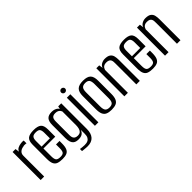

<svg xmlns="http://www.w3.org/2000/svg" viewBox="85 -1451 2395 2395"><g transform="rotate(-45 1282.0 -253.5)"><path d="M52.8 0V-495H104.6L111.6 -441.7Q122.9 -469.7 147.8 -481.9Q172.8 -494.1 198.1 -497.1Q226.2 -502.9 252 -498.1V-448.9Q247.7 -450.3 238 -451.3Q228.3 -452.2 216.7 -452Q205.2 -451.8 195.5 -447.9Q160.7 -444.1 137.7 -423.4Q114.8 -402.7 114.8 -368V0Z M433.9 8.7Q383.7 8.7 352.9 -2.8Q322.1 -14.3 307.9 -45.2Q293.7 -76 293.7 -135.1V-381.5Q293.7 -451.8 325.5 -477.7Q357.3 -503.6 429.6 -503.6Q501.2 -503.6 532.7 -477.7Q564.2 -451.8 564.2 -381.5V-253.7H355.7V-114.1Q355.7 -66.5 371 -47.5Q386.3 -28.6 432.5 -28.6Q473.9 -28.6 488.1 -46.8Q502.2 -65.1 502.2 -114.1V-178.5H564.2V-136.1Q564.2 -78.2 550.3 -46.6Q536.4 -15 507.7 -3.1Q479.1 8.7 433.9 8.7ZM355.7 -286.5H502.2V-383.7Q502.2 -426.3 488.1 -445.3Q473.9 -464.3 429.6 -464.3Q386.3 -464.3 371 -445.3Q355.7 -426.3 355.7 -383.7Z M767.1 117.4Q755.8 117.4 740.7 116.3Q725.6 115.2 711.4 113.9Q697.1 112.6 686.7 111.3Q676.2 110 673.2 109V72.9Q685.4 74.4 707.8 77.2Q730.3 79.9 748.3 79.9Q762 79.9 779.1 77.9Q796.3 76 812.4 66.8Q828.6 57.6 839.3 36.9Q849.9 16.2 849.9 -21V-89Q843.7 -69.9 831.2 -54.8Q818.6 -39.8 798.8 -31.5Q778.9 -23.2 750.5 -23.2Q731.3 -23.2 711.8 -27Q692.3 -30.8 676.4 -43.4Q660.5 -56.1 650.6 -82.5Q640.7 -109 640.7 -154V-380.8Q640.7 -446.5 666.6 -475.8Q692.5 -505 750.6 -505Q777.1 -505 798.4 -497.8Q819.8 -490.6 835 -476.8Q850.2 -463 857.6 -442.1L847.2 -442.4L857.3 -495H911.2V-42Q911.2 -3.3 901.6 26.5Q892.1 56.3 874 76.4Q855.9 96.5 828.9 107Q801.8 117.4 767.1 117.4ZM772.3 -62.9Q805.1 -62.9 821.6 -79.3Q838 -95.7 843.6 -121.2Q849.2 -146.7 849.2 -172.7V-414.7Q845.7 -424.2 837.3 -435Q828.9 -445.9 813.5 -453.8Q798 -461.8 771.6 -461.8Q734.7 -461.8 718.7 -443.9Q702.7 -426 702.7 -378.4V-139.5Q702.7 -112.7 710.1 -97.1Q717.5 -81.4 728.9 -74.4Q740.3 -67.3 752.2 -65.1Q764.1 -62.9 772.3 -62.9Z M1009.8 0V-495H1071.1V0ZM1040.5 -556.4Q1025.9 -556.4 1015.5 -566.6Q1005 -576.9 1005 -591.1Q1005 -605.5 1015.5 -615.4Q1025.9 -625.3 1040.5 -625.3Q1055.3 -625.3 1065.9 -615.4Q1076.6 -605.5 1076.6 -591.2Q1076.6 -576.9 1065.9 -566.6Q1055.3 -556.4 1040.5 -556.4Z M1301.3 7.3Q1254.7 7.3 1224.3 -5.3Q1193.8 -17.8 1179.2 -49.8Q1164.7 -81.7 1164.7 -138V-369.4Q1164.7 -441.2 1196.5 -472.2Q1228.3 -503.3 1301.3 -503.3Q1374.4 -503.3 1405.5 -472.9Q1436.6 -442.6 1436.6 -369.4V-138.2Q1436.6 -82.5 1422.7 -50.5Q1408.8 -18.6 1379.1 -5.6Q1349.3 7.3 1301.3 7.3ZM1301.3 -32.2Q1341.4 -32.2 1358 -52.2Q1374.6 -72.2 1374.6 -124.8V-371.6Q1374.6 -420.7 1358.7 -442.1Q1342.8 -463.6 1301.3 -463.6Q1261.6 -463.6 1244.1 -443.2Q1226.7 -422.8 1226.7 -371.6V-124.8Q1226.7 -72.9 1244.1 -52.5Q1261.6 -32.2 1301.3 -32.2Z M1529.8 0V-495H1580.9L1588.6 -442.3Q1596.9 -471.8 1625.8 -488.1Q1654.7 -504.3 1686 -504.3Q1738.6 -504.3 1763.3 -485.7Q1788 -467.2 1795.2 -437.5Q1802.4 -407.7 1802.4 -372.6V0H1740.4V-364.4Q1740.4 -382.1 1739.4 -398.9Q1738.4 -415.6 1731.8 -429.1Q1725.2 -442.6 1710.1 -450.6Q1695 -458.7 1666.5 -458.7Q1641 -458.7 1625.3 -449.3Q1609.7 -439.9 1602.5 -427.3Q1595.2 -414.7 1591.8 -403.7V0Z M2027.9 8.7Q1977.7 8.7 1946.9 -2.8Q1916.1 -14.3 1901.9 -45.2Q1887.7 -76 1887.7 -135.1V-381.5Q1887.7 -451.8 1919.5 -477.7Q1951.3 -503.6 2023.6 -503.6Q2095.2 -503.6 2126.7 -477.7Q2158.2 -451.8 2158.2 -381.5V-253.7H1949.7V-114.1Q1949.7 -66.5 1965 -47.5Q1980.3 -28.6 2026.5 -28.6Q2067.9 -28.6 2082.1 -46.8Q2096.2 -65.1 2096.2 -114.1V-178.5H2158.2V-136.1Q2158.2 -78.2 2144.3 -46.6Q2130.4 -15 2101.7 -3.1Q2073.1 8.7 2027.9 8.7ZM1949.7 -286.5H2096.2V-383.7Q2096.2 -426.3 2082.1 -445.3Q2067.9 -464.3 2023.6 -464.3Q1980.3 -464.3 1965 -445.3Q1949.7 -426.3 1949.7 -383.7Z M2246.8 0V-495H2297.9L2305.6 -442.3Q2313.9 -471.8 2342.8 -488.1Q2371.7 -504.3 2403 -504.3Q2455.6 -504.3 2480.3 -485.7Q2505 -467.2 2512.2 -437.5Q2519.4 -407.7 2519.4 -372.6V0H2457.4V-364.4Q2457.4 -382.1 2456.4 -398.9Q2455.4 -415.6 2448.8 -429.1Q2442.2 -442.6 2427.1 -450.6Q2412 -458.7 2383.5 -458.7Q2358 -458.7 2342.3 -449.3Q2326.7 -439.9 2319.5 -427.3Q2312.2 -414.7 2308.8 -403.7V0Z"/></g></svg>

Font: Alumni Sans Thin
Style: Regular
Weight: 100
Designer: Robert E. Leuschke
Foundry: Robert E. Leuschke
Version: Version 1.018